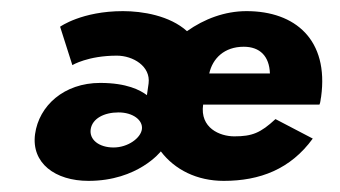

<svg xmlns="http://www.w3.org/2000/svg" viewBox="-20 -317 611 345"><path d="M143 -85C146 -104 167 -115 193 -115C219 -115 237 -101 235 -85C233 -69 210 -52 184 -52C158 -52 140 -66 143 -85ZM356 -185C362 -212 383 -233 418 -233C447 -233 464 -216 465 -185ZM110 -200C110 -200 138 -217 190 -217C219 -217 251 -198 247 -167L244 -146C232 -155 208 -168 160 -168C95 -168 50 -127 43 -76C36 -24 79 8 139 8C228 8 269 -45 269 -45C294 -12 334 8 382 8C447 8 502 -13 542 -68L475 -103C448 -78 433 -72 401 -72C375 -72 339 -87 345 -129H554C556 -133 556 -139 557 -143C571 -245 511 -297 423 -297C384 -297 347 -283 316 -261C285 -289 236 -297 201 -297C127 -297 88 -269 88 -269Z"/></svg>

Font: Hussar Tani
Style: Kurs
Weight: 700
Foundry: Cannot Into Space Fonts
Version: Version 0.92